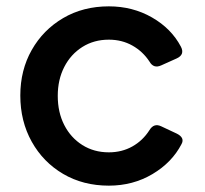

<svg xmlns="http://www.w3.org/2000/svg" viewBox="-20 -573 646 605"><path d="M323 12Q242 12 179 -25Q116 -62 80 -126.5Q44 -191 44 -272Q44 -352 80 -415.5Q116 -479 179 -516Q242 -553 323 -553Q398 -553 459 -518Q520 -483 550 -426Q563 -401 537 -389L488 -367Q464 -356 451 -379Q430 -411 397 -429.5Q364 -448 323 -448Q276 -448 239.5 -425Q203 -402 182.5 -362Q162 -322 162 -271Q162 -219 182.5 -179Q203 -139 239.5 -116Q276 -93 323 -93Q364 -93 397 -111.5Q430 -130 451 -163Q465 -186 488 -175L537 -152Q563 -139 552 -119Q522 -61 460.5 -24.5Q399 12 323 12Z"/></svg>

Font: Pitagon Sans Text SemiBold
Style: Regular
Weight: 600
Designer: Travis Tran
Foundry: Pitagon
Version: Version 1.001; ttfautohint (v1.8.4.7-5d5b);gftools[0.9.26]